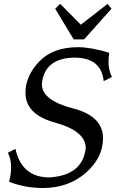

<svg xmlns="http://www.w3.org/2000/svg" viewBox="-20 -942 619 972"><path d="M196.3 9.8Q105.5 9.8 25.9 -22Q36.1 -56.6 36.1 -96.7Q36.1 -137.7 20 -168.5L58.1 -188.5Q90.3 -43.9 229.5 -43.9Q398.9 -53.7 414.1 -192.9Q414.1 -278.3 258.8 -321.3Q108.9 -362.3 108.9 -472.7Q108.9 -556.6 178 -629.9Q247.1 -703.1 375 -703.1Q439.9 -703.1 533.2 -674.8Q529.3 -651.4 529.3 -629.9Q529.3 -585.9 546.9 -552.2L504.9 -531.2Q492.7 -650.4 356 -650.4Q204.1 -647.5 191.9 -516.6Q191.9 -433.6 350.1 -393.1Q501.5 -354 501.5 -242.2Q501.5 -143.1 413.8 -66.7Q326.2 9.8 196.3 9.8ZM405.8 -742.7H353L259.3 -897.9L284.7 -922.4L389.2 -816.9L524.9 -922.4L544.4 -897.9Z"/></svg>

Font: Kelvinch
Style: Italic
Weight: 400
Italic angle: -10°
Designer: Paul James Miller
Foundry: High-Logic / Made with FontCreator
Version: Version 3.40;July 22, 2017;FontCreator 11.0.0.2388 64-bit